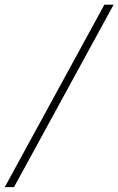

<svg xmlns="http://www.w3.org/2000/svg" viewBox="-64 -730 500 811"><path d="M416 -710.4 -4.9 60.5H-43.9L377 -710.4Z"/></svg>

Font: Roboto ExtraLight
Style: Italic
Weight: 250
Designer: Christian Robertson
Foundry: Google
Version: Version 3.009; 2024